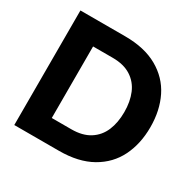

<svg xmlns="http://www.w3.org/2000/svg" viewBox="-158 -883 1050 1045"><g transform="rotate(30 367.0 -360.0)"><path d="M58.4 -720H339.2Q461.4 -720 543.6 -673.4Q625.8 -626.8 665.9 -545.8Q706 -464.8 706 -360Q706 -255.2 665.9 -174.2Q625.8 -93.2 543.6 -46.6Q461.4 0 339.2 0H58.4ZM542 -360Q542 -425.8 520.9 -476.2Q499.8 -526.6 454.5 -555.7Q409.2 -584.8 339.2 -584.8H216V-135.2H339.2Q409.2 -135.2 454.5 -164.3Q499.8 -193.4 520.9 -243.8Q542 -294.2 542 -360Z"/></g></svg>

Font: Aspekta Variable
Style: Regular
Weight: 400
Designer: Ivo Dolenc
Version: Version 2.100